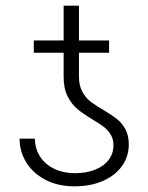

<svg xmlns="http://www.w3.org/2000/svg" viewBox="-20 -655 527 685"><path d="M310.5 -228.5Q277.3 -248.5 256.8 -265.4Q236.3 -282.2 221.7 -310.5Q207 -338.9 207 -380.9V-466.8H100.6V-510.7H207V-634.8H261.7V-510.7H369.1V-466.8H261.7V-381.8Q261.7 -350.1 273.7 -327.9Q285.6 -305.7 303.7 -292Q321.8 -278.3 350.6 -261.7Q380.4 -243.7 397.7 -230Q415 -216.3 427.2 -194.1Q439.5 -171.9 439.5 -139.6Q439.5 -96.2 415 -62.3Q390.6 -28.3 346.7 -9.3Q302.7 9.8 246.1 9.8Q186 9.8 141.4 -13.9Q96.7 -37.6 73.2 -76.4Q49.8 -115.2 49.8 -160.2H104.5Q105 -124 123.3 -95.9Q141.6 -67.9 174.1 -52.5Q206.5 -37.1 247.1 -37.1Q288.1 -37.1 319.3 -49.6Q350.6 -62 367.7 -84.7Q384.8 -107.4 384.8 -136.7Q384.8 -158.7 375 -174.8Q365.2 -190.9 350.6 -202.1Q335.9 -213.4 310.5 -228.5Z"/></svg>

Font: Pretendard Std ExtraLight
Style: Regular
Weight: 200
Designer: Base glyphs from Inter by Rasmus Andersson; Hangeul glyphs from Noto Sans CJK(Source Han Sans) by Jang Soo-young and Kan
Foundry: Kil Hyung-jin
Version: Version 1.309